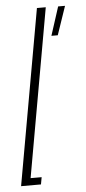

<svg xmlns="http://www.w3.org/2000/svg" viewBox="-86 -705 329 736"><g transform="rotate(-5 79.0 -337.5)"><path d="M131 -564H155.5L193 -674H166.5ZM-35 0H41.5L46.5 -27.5H4L119 -675H85Z"/></g></svg>

Font: Anybody UltraCondensed ExtraLight
Style: Italic
Weight: 250
Width: 1
Italic angle: -10°
Version: Version 1.113;gftools[0.9.25]